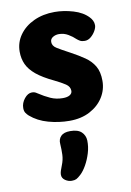

<svg xmlns="http://www.w3.org/2000/svg" viewBox="-94 -610 667 979"><g transform="rotate(-10 239.0 -120.5)"><path d="M432 -493Q440 -485 445.5 -474Q451 -463 451 -450Q451 -437 441.5 -420.5Q432 -404 417.5 -392Q403 -380 386 -380Q371 -380 362 -385Q353 -390 345 -397Q331 -411 309 -424Q287 -437 261 -437Q244 -437 230 -428.5Q216 -420 216 -404Q216 -384 236.5 -371Q257 -358 304 -333Q343 -312 373.5 -291Q404 -270 421.5 -240.5Q439 -211 439 -164Q439 -118 414.5 -79Q390 -40 345 -16Q300 8 239 8Q184 8 130 -7Q76 -22 38 -55Q30 -62 23.5 -71.5Q17 -81 17 -97Q17 -123 35 -145.5Q53 -168 74 -168Q82 -168 88 -166Q94 -164 101 -159Q133 -138 162 -125Q191 -112 225 -112Q249 -112 261.5 -120Q274 -128 274 -141Q274 -163 253 -177Q232 -191 197 -208Q140 -235 108 -261.5Q76 -288 62.5 -317.5Q49 -347 49 -383Q49 -431 76.5 -469.5Q104 -508 151.5 -530Q199 -552 259 -552Q306 -552 355 -537.5Q404 -523 432 -493ZM171 115Q169 91 184 75.5Q199 60 232 60Q272 60 290.5 78Q309 96 310 122Q311 155 301 187.5Q291 220 276 246.5Q261 273 245 288Q230 302 221 306.5Q212 311 197 311Q179 311 163 300Q147 289 147 271Q147 262 150.5 251Q154 240 160 225Q171 198 172 172Q173 146 171 115Z"/></g></svg>

Font: Playpen Sans
Style: Bold
Weight: 700
Designer: Laura Meseguer, Veronika Burian, José Scaglione
Foundry: TypeTogether
Version: Version 1.001